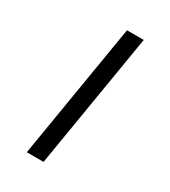

<svg xmlns="http://www.w3.org/2000/svg" viewBox="-229 -936 1057 1191"><g transform="rotate(30 300.0 -340.0)"><path d="M160 143 320 -823H440L280 143Z"/></g></svg>

Font: Iosevka Curly Slab Extended
Style: Bold Italic
Weight: 700
Width: 7
Italic angle: -9°
Monospace: yes
Designer: Belleve Invis
Foundry: Belleve Invis
Version: Version 11.0.0; ttfautohint (v1.8.3)